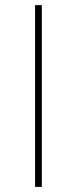

<svg xmlns="http://www.w3.org/2000/svg" viewBox="-20 -731 301 751"><path d="M143.6 0H117.2V-710.9H143.6Z"/></svg>

Font: TypoPRO Roboto
Style: Regular
Weight: 250
Designer: Google
Version: Version 2.136; 2016